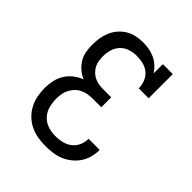

<svg xmlns="http://www.w3.org/2000/svg" viewBox="-206 -873 1012 1012"><g transform="rotate(45 300.0 -367.5)"><path d="M297 8Q268 8 239.5 3Q211 -2 185 -14.5Q159 -27 138 -47.5Q117 -68 103.5 -94Q90 -120 84.5 -148.5Q79 -177 79 -206Q79 -234 85 -262Q91 -290 106 -314Q121 -338 143.5 -355.5Q166 -373 192 -383Q169 -393 149.5 -409.5Q130 -426 117 -447.5Q104 -469 99.5 -494Q95 -519 95 -544Q95 -570 99 -595Q103 -620 113 -643.5Q123 -667 140 -686.5Q157 -706 178.5 -719Q200 -732 225.5 -737.5Q251 -743 276 -743Q299 -743 321.5 -739Q344 -735 364.5 -725.5Q385 -716 402 -700.5Q419 -685 431 -666V-735H505V-555H431Q431 -579 422 -602.5Q413 -626 394.5 -641.5Q376 -657 352.5 -663Q329 -669 304 -669Q279 -669 254 -661.5Q229 -654 211 -635.5Q193 -617 185.5 -592Q178 -567 178 -541Q178 -525 180.5 -508.5Q183 -492 190.5 -477.5Q198 -463 210 -451Q222 -439 236.5 -432Q251 -425 267.5 -422Q284 -419 300 -419H362V-345H300Q281 -345 263 -342Q245 -339 228 -331Q211 -323 198 -309.5Q185 -296 176.5 -279.5Q168 -263 165 -244.5Q162 -226 162 -208Q162 -180 169.5 -152.5Q177 -125 196 -104.5Q215 -84 242 -75Q269 -66 297 -66Q322 -66 346.5 -71.5Q371 -77 391 -92Q411 -107 421.5 -130Q432 -153 432 -178V-180H515V-177Q515 -150 507.5 -123.5Q500 -97 485 -75Q470 -53 448.5 -36Q427 -19 402.5 -9Q378 1 351 4.5Q324 8 297 8Z"/></g></svg>

Font: Iosevka Etoile
Style: Regular
Weight: 400
Designer: Belleve Invis
Foundry: Belleve Invis
Version: Version 33.2.4